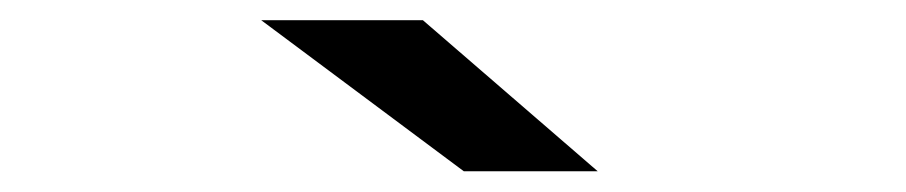

<svg xmlns="http://www.w3.org/2000/svg" viewBox="-20 -730 897 190"><path d="M439 -560.5 238.5 -710H398.5L571.5 -560.5Z"/></svg>

Font: Trispace SemiExpanded SemiBold
Style: Regular
Weight: 600
Width: 6
Designer: Tyler Finck
Foundry: Etcetera Type Company
Version: Version 1.210; ttfautohint (v1.8.3)